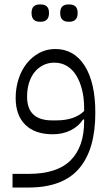

<svg xmlns="http://www.w3.org/2000/svg" viewBox="-20 -598 491 858"><path d="M36 179H108Q235 179 295.5 118.5Q356 58 356 -56V-64H351Q331 -33 295.5 -15.5Q260 2 216 2Q136 2 93 -40.5Q50 -83 50 -160Q50 -205 63 -245Q76 -285 99.5 -314.5Q123 -344 155.5 -361.5Q188 -379 227 -379Q311 -379 358.5 -304Q406 -229 406 -94Q406 71 333 155.5Q260 240 108 240H36ZM231 -60Q314 -60 356 -102V-114Q356 -160 346.5 -197.5Q337 -235 320 -262Q303 -289 278.5 -303.5Q254 -318 223 -318Q195 -318 172.5 -306.5Q150 -295 134 -275Q118 -255 109.5 -227Q101 -199 101 -166Q101 -60 213 -60ZM284 -501Q268 -501 258.5 -510.5Q249 -520 249 -540Q249 -560 258.5 -569Q268 -578 284 -578H292Q308 -578 317.5 -569Q327 -560 327 -540Q327 -520 317.5 -510.5Q308 -501 292 -501ZM156 -501Q140 -501 130.5 -510.5Q121 -520 121 -540Q121 -560 130.5 -569Q140 -578 156 -578H164Q180 -578 189.5 -569Q199 -560 199 -540Q199 -520 189.5 -510.5Q180 -501 164 -501Z"/></svg>

Font: IBM Plex Sans Arabic Light
Style: Regular
Weight: 300
Designer: Mike Abbink, Paul van der Laan, Pieter van Rosmalen, Wael Morcos, Khajak Apelian
Foundry: Bold Monday
Version: Version 1.2